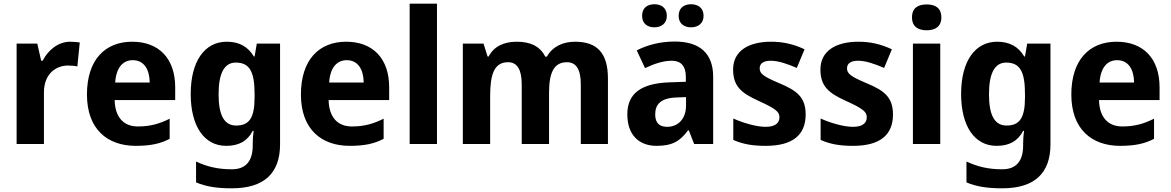

<svg xmlns="http://www.w3.org/2000/svg" viewBox="-20 -780 6342 1040"><path d="M360 -554C295 -554 240 -508 211 -451H203L182 -544H70V0H218V-279C218 -383 286 -425 348 -425C369 -425 388 -423 399 -420L412 -550C400 -552 377 -554 360 -554Z M696 -554C550 -554 451 -457 451 -268C451 -81 561 10 715 10C797 10 849 -2 899 -28V-137C843 -109 793 -95 727 -95C647 -95 603 -148 601 -238H929V-307C929 -464 840 -554 696 -554ZM699 -454C761 -454 790 -403 791 -333H604C609 -414 646 -454 699 -454Z M1208 -554C1089 -554 1013 -449 1013 -271C1013 -95 1087 10 1205 10C1272 10 1319 -14 1349 -71H1354C1351 -53 1349 -25 1349 -4V8C1349 93 1311 137 1236 137C1161 137 1102 123 1042 95V208C1099 232 1159 240 1236 240C1411 240 1497 158 1497 2V-544H1371L1359 -474H1355C1323 -528 1275 -554 1208 -554ZM1257 -441C1332 -441 1359 -392 1359 -270V-252C1359 -140 1329 -100 1259 -100C1194 -100 1164 -157 1164 -269C1164 -383 1195 -441 1257 -441Z M1855 -554C1709 -554 1610 -457 1610 -268C1610 -81 1720 10 1874 10C1956 10 2008 -2 2058 -28V-137C2002 -109 1952 -95 1886 -95C1806 -95 1762 -148 1760 -238H2088V-307C2088 -464 1999 -554 1855 -554ZM1858 -454C1920 -454 1949 -403 1950 -333H1763C1768 -414 1805 -454 1858 -454Z M2347 0V-760H2199V0Z M3095 -554C3032 -554 2974 -530 2942 -473H2934C2905 -529 2854 -554 2779 -554C2711 -554 2656 -530 2627 -474H2621L2599 -544H2487V0H2635V-260C2635 -378 2657 -443 2732 -443C2782 -443 2806 -402 2806 -323V0H2954V-278C2954 -384 2979 -443 3051 -443C3102 -443 3126 -402 3126 -323V0H3273V-355C3273 -495 3212 -554 3095 -554Z M3458 -694C3458 -652 3487 -632 3525 -632C3561 -632 3592 -652 3592 -694C3592 -738 3561 -757 3525 -757C3487 -757 3458 -738 3458 -694ZM3656 -694C3656 -652 3686 -632 3723 -632C3760 -632 3791 -652 3791 -694C3791 -738 3760 -757 3723 -757C3686 -757 3656 -738 3656 -694ZM3635 -555C3555 -555 3485 -536 3429 -507L3474 -411C3522 -434 3572 -451 3619 -451C3666 -451 3695 -425 3695 -363V-337L3607 -334C3455 -329 3378 -275 3378 -161C3378 -44 3446 10 3536 10C3622 10 3663 -15 3707 -74H3711L3740 0H3843V-364C3843 -493 3768 -555 3635 -555ZM3696 -254V-209C3696 -133 3650 -93 3594 -93C3555 -93 3529 -111 3529 -160C3529 -214 3558 -249 3644 -252Z M4344 -160C4344 -255 4294 -290 4204 -328C4114 -366 4095 -381 4095 -410C4095 -436 4115 -451 4155 -451C4196 -451 4245 -434 4296 -412L4338 -513C4278 -541 4222 -554 4157 -554C4033 -554 3951 -503 3951 -404C3951 -312 3996 -276 4088 -234C4183 -191 4202 -174 4202 -145C4202 -114 4180 -93 4127 -93C4080 -93 4010 -112 3952 -138V-22C4005 1 4055 10 4128 10C4275 10 4344 -50 4344 -160Z M4817 -160C4817 -255 4767 -290 4677 -328C4587 -366 4568 -381 4568 -410C4568 -436 4588 -451 4628 -451C4669 -451 4718 -434 4769 -412L4811 -513C4751 -541 4695 -554 4630 -554C4506 -554 4424 -503 4424 -404C4424 -312 4469 -276 4561 -234C4656 -191 4675 -174 4675 -145C4675 -114 4653 -93 4600 -93C4553 -93 4483 -112 4425 -138V-22C4478 1 4528 10 4601 10C4748 10 4817 -50 4817 -160Z M5000 -756C4955 -756 4920 -739 4920 -686C4920 -634 4955 -616 5000 -616C5043 -616 5079 -634 5079 -686C5079 -739 5043 -756 5000 -756ZM5073 -544H4925V0H5073Z M5381 -554C5262 -554 5186 -449 5186 -271C5186 -95 5260 10 5378 10C5445 10 5492 -14 5522 -71H5527C5524 -53 5522 -25 5522 -4V8C5522 93 5484 137 5409 137C5334 137 5275 123 5215 95V208C5272 232 5332 240 5409 240C5584 240 5670 158 5670 2V-544H5544L5532 -474H5528C5496 -528 5448 -554 5381 -554ZM5430 -441C5505 -441 5532 -392 5532 -270V-252C5532 -140 5502 -100 5432 -100C5367 -100 5337 -157 5337 -269C5337 -383 5368 -441 5430 -441Z M6028 -554C5882 -554 5783 -457 5783 -268C5783 -81 5893 10 6047 10C6129 10 6181 -2 6231 -28V-137C6175 -109 6125 -95 6059 -95C5979 -95 5935 -148 5933 -238H6261V-307C6261 -464 6172 -554 6028 -554ZM6031 -454C6093 -454 6122 -403 6123 -333H5936C5941 -414 5978 -454 6031 -454Z"/></svg>

Font: Noto Sans Display
Style: Bold
Weight: 700
Designer: Monotype Design Team
Foundry: Monotype Imaging Inc.
Version: Version 1.900